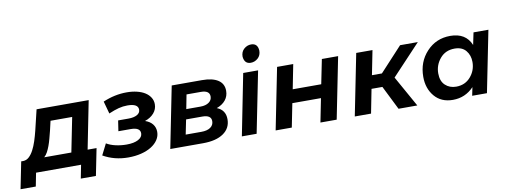

<svg xmlns="http://www.w3.org/2000/svg" viewBox="-136 -1149 4372 1651"><g transform="rotate(-10 2050.5 -324.0)"><path d="M-21 -118H-2Q26 -119 48 -139.5Q70 -160 87.5 -193Q105 -226 119 -269Q133 -312 144 -357L187 -536H642L559 -118H637L590 117H458L481 0H88L65 117H-68ZM477 -418H288L269 -336Q260 -301 251.5 -268.5Q243 -236 232.5 -207.5Q222 -179 209.5 -156Q197 -133 180 -118H417Z M893 9Q772 9 674 -47L723 -144Q756 -124 802 -113.5Q848 -103 898 -103Q962 -103 999.5 -123Q1037 -143 1037 -177Q1037 -228 954 -228H847L861 -320H951Q999 -320 1027 -336Q1055 -352 1055 -380Q1055 -433 961 -433Q922 -433 884 -423Q846 -413 797 -392L767 -501Q870 -545 974 -545Q1023 -545 1064 -535Q1105 -525 1134 -506.5Q1163 -488 1179.5 -461.5Q1196 -435 1196 -403Q1196 -359 1167 -325.5Q1138 -292 1088 -275Q1130 -261 1152.5 -232.5Q1175 -204 1175 -165Q1175 -128 1154 -96Q1133 -64 1095.5 -40.5Q1058 -17 1006 -4Q954 9 893 9Z M1367 -536H1631Q1722 -536 1771 -504Q1820 -472 1820 -410Q1820 -363 1792.5 -329Q1765 -295 1715 -277Q1789 -248 1789 -167Q1789 -89 1725 -44.5Q1661 0 1546 0H1260ZM1579 -314Q1625 -314 1652.5 -333.5Q1680 -353 1680 -385Q1680 -438 1604 -438H1479L1455 -314ZM1549 -99Q1600 -99 1628.5 -119Q1657 -139 1657 -174Q1657 -227 1580 -227H1438L1412 -99Z M2071 -610Q2016 -610 2010 -674Q2010 -716 2037.5 -740.5Q2065 -765 2100 -765Q2157 -765 2161 -701Q2161 -659 2133.5 -634.5Q2106 -610 2071 -610ZM2014 0H1885L1991 -535H2121Z M2287 -536H2428L2386 -323H2635L2678 -536H2820L2713 0H2571L2612 -206H2362L2321 0H2180Z M2978 -536H3120L3078 -324H3165L3361 -536H3516L3266 -270L3417 0H3253L3149 -209H3054L3013 0H2871Z M3728 6Q3626 6 3568 -62.5Q3510 -131 3510 -233Q3510 -363 3592.5 -451.5Q3675 -540 3799 -540Q3934 -540 3980 -429L4002 -535H4132L4025 0H3896L3911 -73Q3836 6 3728 6ZM3775 -101Q3853 -101 3901 -156.5Q3949 -212 3949 -286Q3949 -345 3915.5 -385.5Q3882 -426 3817 -426Q3737 -426 3689.5 -369.5Q3642 -313 3642 -240Q3642 -172 3680 -136.5Q3718 -101 3775 -101Z"/></g></svg>

Font: Argentum Sans Medium
Style: Italic
Weight: 500
Italic angle: -11°
Designer: Julieta Ulanovsky (font), Cristiano Sobral (main changes and remaster)
Foundry: Julieta Ulanovsky (font), Cristiano Sobral (main changes and remaster)
Version: Version 2.007;June 15, 2022;FontCreator 14.0.0.2814 64-bit; 